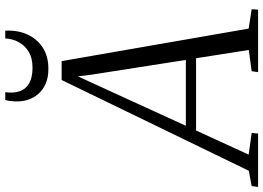

<svg xmlns="http://www.w3.org/2000/svg" viewBox="-216 -848 1004 732"><g transform="rotate(-90 286.0 -482.0)"><path d="M-60.5 0 -57.5 -24.5 1 -35.5 347 -749H419L543 -36L617 -24.5L615 0H377L380.5 -24.5L461.5 -35.5L430 -236.5H154.5L62.5 -36L145 -24.5L143 0ZM172.5 -275.5H423.5L367 -637L361 -687L339 -639.5ZM389 -799.5Q356.5 -799.5 332.8 -810Q309 -820.5 293.5 -838.5Q278 -856.5 271 -879.5Q264 -902.5 265.5 -927.5Q266 -940 267.2 -948Q268.5 -956 270.5 -964H300.5Q296 -930.5 304.8 -907.2Q313.5 -884 335.8 -872Q358 -860 394 -860Q430 -860 454 -874.2Q478 -888.5 491 -912Q504 -935.5 505.5 -964H535Q537.5 -917.5 521 -880.5Q504.5 -843.5 471.2 -821.5Q438 -799.5 389 -799.5Z"/></g></svg>

Font: Merriweather 96pt Light
Style: Italic
Weight: 300
Italic angle: -7.8°
Version: Version 2.101